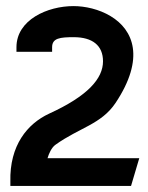

<svg xmlns="http://www.w3.org/2000/svg" viewBox="-20 -610 484 630"><path d="M14 0H410L437 -91H136C140 -105 149 -126 162 -135C240 -191 312 -202 359 -272C457 -419 418 -512 343 -557C305 -580 259 -590 221 -590C136 -590 34 -545 34 -455V-440H151V-455C151 -485 177 -488 222 -488C283 -488 318 -461 318 -409C318 -352 268 -295 141 -237C70 -204 11 -133 14 -14Z"/></svg>

Font: Charger Sport
Style: Blk
Weight: 900
Designer: Jasper
Foundry: Cannot Into Space Fonts
Version: Version 1.1